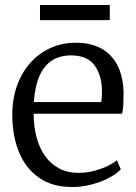

<svg xmlns="http://www.w3.org/2000/svg" viewBox="-20 -742 549 773"><path d="M270.5 11Q191.5 11 137.8 -26Q84 -63 56.8 -128.8Q29.5 -194.5 29.5 -280Q29.5 -344.5 48.8 -397.8Q68 -451 102.5 -489.5Q137 -528 183.8 -549Q230.5 -570 285.5 -570Q374 -570 424 -519.5Q474 -469 477.5 -372Q477.5 -343.5 476.5 -322Q475.5 -300.5 471.5 -284H115.5Q115.5 -233.5 127 -190Q138.5 -146.5 161.2 -114.2Q184 -82 218 -64Q252 -46 296.5 -46Q339.5 -46 383.5 -61.5Q427.5 -77 450.5 -97L466.5 -60Q447.5 -40.5 416.2 -24.5Q385 -8.5 347 1.2Q309 11 270.5 11ZM116.5 -331H387.5Q389 -339 389.8 -352.5Q390.5 -366 390.5 -375Q390.5 -436.5 361.5 -477.8Q332.5 -519 265.5 -519Q235.5 -519 209.8 -509Q184 -499 164.2 -477Q144.5 -455 132.2 -419Q120 -383 116.5 -331ZM422 -722V-661H141V-722Z"/></svg>

Font: Merriweather Light
Style: Regular
Weight: 300
Designer: Eben Sorkin
Foundry: Eben Sorkin
Version: Version 2.100